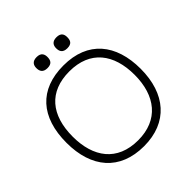

<svg xmlns="http://www.w3.org/2000/svg" viewBox="-193 -837 987 987"><g transform="rotate(-45 300.5 -343.5)"><path d="M293 14C465 14 562 -99 562 -280C562 -459 470 -573 293 -573C118 -573 23 -467 23 -280C23 -100 117 14 293 14ZM293 -29C141 -29 68 -131 68 -280C68 -437 145 -530 293 -530C444 -530 518 -431 518 -280C518 -129 441 -29 293 -29ZM226 -621C258 -621 266 -639 266 -662C266 -682 258 -701 226 -701C194 -701 185 -682 185 -662C185 -639 194 -621 226 -621ZM370 -621C403 -621 410 -639 410 -662C410 -682 403 -701 370 -701C338 -701 329 -682 329 -662C329 -639 338 -621 370 -621Z"/></g></svg>

Font: OSH Darker Grotesque
Style: Regular
Weight: 400
Designer: Gabriel Lam
Foundry: TypeRant
Version: Version 1.000;Glyphs 3.1.1 (3148)